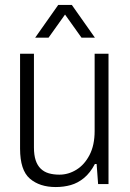

<svg xmlns="http://www.w3.org/2000/svg" viewBox="-20 -743 524 775"><path d="M205 12Q140 12 100.5 -22Q61 -56 61 -143V-526H117V-148Q117 -117 124 -96Q131 -75 144.5 -62Q158 -49 177 -43.5Q196 -38 220 -38Q256 -38 288.5 -58Q321 -78 341.5 -117.5Q362 -157 362 -214V-526H418V0H376L370 -81H363Q344 -45 319 -24.5Q294 -4 265.5 4Q237 12 205 12ZM122 -591 215 -723H270L363 -591H309L227 -706H258L176 -591Z"/></svg>

Font: Archivo SemiCondensed ExtraLight
Style: Regular
Weight: 250
Width: 4
Designer: Hector Gatti
Foundry: Omnibus-Type
Version: Version 2.001